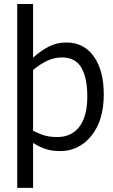

<svg xmlns="http://www.w3.org/2000/svg" viewBox="-20 -730 556 941"><path d="M488.6 -267.3Q488.6 -139.6 428 -64.6Q367.3 10.4 275.2 10.4Q237.6 10.4 208.4 1.7Q179.2 -6.9 142.1 -29.2V190.6H64.4V-710.4H142.1V-447.5Q181.7 -482.7 220.3 -502.2Q258.9 -521.8 305 -521.8Q391.1 -521.8 439.9 -453Q488.6 -384.2 488.6 -267.3ZM407.9 -257.9Q407.9 -347.5 379 -398Q350 -448.5 283.7 -448.5Q245.5 -448.5 210.4 -431.7Q175.2 -414.9 142.1 -387.1V-89.1Q179.2 -70.8 204 -64.6Q228.7 -58.4 260.9 -58.4Q330.7 -58.4 369.3 -109.4Q407.9 -160.4 407.9 -257.9Z"/></svg>

Font: Shan Wanhai
Style: Regular
Weight: 400
Designer: Khon Soe Zaw Thu
Foundry: Shan Unicode
Version: Version 1.00 June 3, 2017, initial release